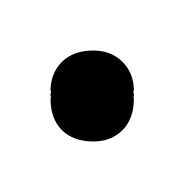

<svg xmlns="http://www.w3.org/2000/svg" viewBox="-20 -53 73 76"><path d="M0 -17H33V-14H0ZM17 -33Q9 -33 4.5 -28.5Q0 -24 0 -17Q0 -9 4.5 -4.5Q9 0 17 0Q24 0 28.5 -4.5Q33 -9 33 -17Q33 -24 28.5 -28.5Q24 -33 17 -33ZM17 -30Q9 -30 4.5 -25.5Q0 -21 0 -14Q0 -6 4.5 -1.5Q9 3 17 3Q24 3 28.5 -1.5Q33 -6 33 -14Q33 -21 28.5 -25.5Q24 -30 17 -30Z"/></svg>

Font: Wavefont Light
Style: Regular
Weight: 300
Version: Version 3.004;gftools[0.9.33]